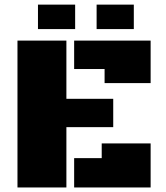

<svg xmlns="http://www.w3.org/2000/svg" viewBox="-20 -827 731 847"><path d="M57.1 0V-647.9H272.9V-391.1H479.5V-266.1H272.9V0ZM441.4 -460.4V-522.5H307.1V-647.9H644.5V-460.4ZM307.1 0V-129.4H428.7V-194.3H644.5V0ZM406.2 -698.7V-806.6H570.3V-698.7ZM147.5 -698.7V-806.6H311.5V-698.7Z"/></svg>

Font: Black Ops One
Style: Regular
Weight: 400
Designer: James Grieshaber, Eben Sorkin
Foundry: Sorkin Type Co.
Version: Version 1.004; ttfautohint (v1.8.4.7-5d5b)